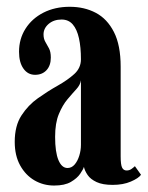

<svg xmlns="http://www.w3.org/2000/svg" viewBox="-20 -550 446 580"><path d="M143.5 10.5Q111 10.5 84 -5.2Q57 -21 40.8 -50.5Q24.5 -80 24.5 -121.5Q24.5 -170 44.8 -201.2Q65 -232.5 94.8 -253.5Q124.5 -274.5 154.2 -291.2Q184 -308 204.2 -326.2Q224.5 -344.5 224.5 -371Q224.5 -407.5 218.5 -434.5Q212.5 -461.5 199.8 -476.2Q187 -491 166 -491Q142.5 -491 127 -477.8Q111.5 -464.5 111.5 -446Q111.5 -433 117 -423.5Q122.5 -414 128 -403.8Q133.5 -393.5 133.5 -376Q133.5 -352 120.5 -338Q107.5 -324 86 -324Q64 -324 50.8 -342.8Q37.5 -361.5 37.5 -393.5Q37.5 -432.5 57 -463.2Q76.5 -494 111.2 -511.8Q146 -529.5 190.5 -529.5Q235 -529.5 269.5 -511.2Q304 -493 324.2 -453.2Q344.5 -413.5 344.5 -348.5V-77.5Q344.5 -52.5 348.8 -43.8Q353 -35 362.5 -35Q371 -35 377.5 -39.8Q384 -44.5 387.5 -48L406 -22Q398.5 -11.5 375.2 -1.5Q352 8.5 320.5 8.5Q290 8.5 271.8 0Q253.5 -8.5 244.8 -21.2Q236 -34 233.5 -46Q231.5 -38.5 222.2 -25Q213 -11.5 194.2 -0.5Q175.5 10.5 143.5 10.5ZM184 -42.5Q196.5 -42.5 205.5 -53Q214.5 -63.5 219.5 -79.8Q224.5 -96 224.5 -112.5V-307.5Q222.5 -293.5 210.5 -280.5Q198.5 -267.5 183.8 -250Q169 -232.5 157.8 -205.5Q146.5 -178.5 146.5 -136.5Q146.5 -90.5 156.5 -66.5Q166.5 -42.5 184 -42.5Z"/></svg>

Font: Imbue 24pt
Style: Bold
Weight: 700
Designer: Tyler Finck
Foundry: Etcetera Type Company
Version: Version 1.102